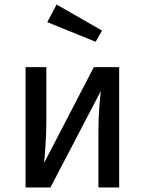

<svg xmlns="http://www.w3.org/2000/svg" viewBox="-20 -821 634 841"><path d="M502 0H411V-238Q411 -298 415 -352Q419 -406 422 -423L201 0H92V-527H183V-289Q183 -236 179 -179.5Q175 -123 173 -107L391 -527H502ZM427 -687 399 -638 187 -724 228 -801Z"/></svg>

Font: FiraGOUPP
Style: Medium
Weight: 400
Designer: bBox Type
Foundry: bBox Type GmbH
Version: Version 1.001